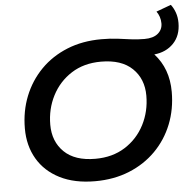

<svg xmlns="http://www.w3.org/2000/svg" viewBox="-58 -913 1000 981"><g transform="rotate(-5 442.5 -422.0)"><path d="M391 10Q285 10 210 -28Q135 -66 95.5 -133.5Q56 -201 56 -289Q56 -378 86.5 -454.5Q117 -531 173.5 -588.5Q230 -646 309 -678Q388 -710 485 -710Q531 -710 566.5 -705.5Q602 -701 635 -696.5Q668 -692 705 -692Q750 -692 774 -712Q798 -732 798 -764Q798 -782 792.5 -798Q787 -814 778 -826L854 -854Q868 -836 876.5 -812Q885 -788 885 -759Q885 -694 847 -654.5Q809 -615 748 -609Q820 -530 820 -411Q820 -322 789.5 -245.5Q759 -169 702 -111.5Q645 -54 566 -22Q487 10 391 10ZM402 -104Q490 -104 554.5 -145Q619 -186 654 -254Q689 -322 689 -403Q689 -489 633.5 -542.5Q578 -596 473 -596Q385 -596 321 -555Q257 -514 222 -446Q187 -378 187 -297Q187 -211 242 -157.5Q297 -104 402 -104Z"/></g></svg>

Font: Montserrat SemiBold
Style: Italic
Weight: 600
Italic angle: -11.3°
Designer: Julieta Ulanovsky
Foundry: Julieta Ulanovsky
Version: Version 9.000; ttfautohint (v1.8.4.7-5d5b)